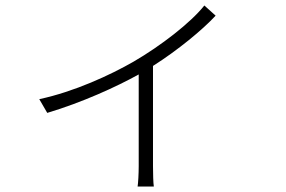

<svg xmlns="http://www.w3.org/2000/svg" viewBox="-20 -608 1040 699"><path d="M724 -588C674 -525 565 -441 467 -384C382 -335 250 -274 123 -247L152 -197C279 -235 404 -292 485 -337V-3C485 24 483 59 481 71H540C538 59 537 24 537 -3V-368C627 -425 718 -500 765 -551Z"/></svg>

Font: Noto Sans T Chinese Light
Style: Regular
Weight: 300
Designer: Ryoko NISHIZUKA (kana & ideographs); Paul D. Hunt (Latin, Greek & Cyrillic); Wenlong ZHANG (bopomofo); Sandoll Communica
Foundry: Adobe Systems Incorporated
Version: Version 1.000;PS 1;hotconv 1.0.78;makeotf.lib2.5.61930